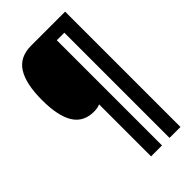

<svg xmlns="http://www.w3.org/2000/svg" viewBox="-267 -839 1044 1044"><g transform="rotate(-45 255.0 -316.5)"><path d="M461 127H377V-682H319V127H235V-273Q216 -264 188 -264Q108 -264 70 -325Q32 -386 32 -509Q32 -634 72 -697Q112 -760 200 -760H461Z"/></g></svg>

Font: Noto Sans Lao UI ExtCond Blk
Style: Regular
Weight: 900
Width: 2
Designer: Monotype Design Team
Foundry: Monotype Imaging Inc.
Version: Version 2.000; ttfautohint (v1.8.4.7-5d5b)